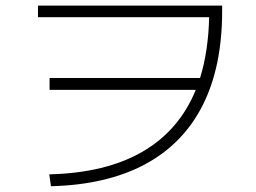

<svg xmlns="http://www.w3.org/2000/svg" viewBox="-20 -682 904 679"><path d="M672.4 -364.3H155.3V-406.2H687.5Q716.8 -500.5 719.7 -621.1H114.3V-662.1H765.6V-642.6Q765.6 -445.8 696.5 -309.3Q627.4 -172.9 492.2 -100.6Q356.9 -28.3 160.2 -23.4L154.3 -65.4Q354 -70.3 483.9 -145.5Q613.8 -220.7 672.4 -364.3Z"/></svg>

Font: Pretendard GOV ExtraLight
Style: Regular
Weight: 200
Designer: Base glyphs from Inter by Rasmus Andersson; Hangeul glyphs from Noto Sans CJK(Source Han Sans) by Jang Soo-young and Kan
Foundry: Kil Hyung-jin
Version: Version 1.309